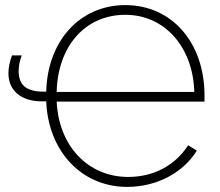

<svg xmlns="http://www.w3.org/2000/svg" viewBox="-20 -726 863 752"><path d="M781 -328V-352C781 -558 654 -706 471 -706C292 -706 166 -565 161 -367H151C84 -367 53 -392 53 -448C53 -470 58 -489 65 -509H27C19 -488 13 -462 13 -439C13 -371 63 -329 144 -329H161C169 -133 300 6 478 6C593 6 696 -48 751 -136L717 -157C665 -77 581 -33 482 -33C324 -33 210 -155 202 -328ZM202 -366C206 -543 312 -668 471 -668C624 -668 736 -543 741 -366Z"/></svg>

Font: Fixel Display ExtraLight
Style: Regular
Weight: 200
Designer: AlfaBravo + MacPaw
Foundry: Kyrylo Tkachov, Marchela Mozhyna, Serhii Makarenko, Maria Weinstein, Zakhar Kryvoshyya
Version: Version 1.211